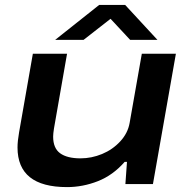

<svg xmlns="http://www.w3.org/2000/svg" viewBox="-20 -744 756 776"><path d="M203.1 -583 380.9 -724.1H485.8L616.2 -583H505.9L426.8 -668L317.9 -583ZM251 12.2Q50.8 12.2 50.8 -147.9Q50.8 -173.3 57.1 -209L112.8 -526.9H251L198.2 -225.1Q194.8 -203.6 194.8 -191.9Q194.8 -145 223.1 -124.5Q251.5 -104 305.2 -104Q350.1 -104 392.6 -121.6Q435.1 -139.2 465.8 -172.4Q496.6 -205.6 503.9 -247.1L553.2 -526.9H690.9L598.1 0H486.8L493.2 -89.8H483.9Q436.5 -35.6 375.5 -11.7Q314.5 12.2 251 12.2Z"/></svg>

Font: Archivo Expanded SemiBold
Style: Italic
Weight: 600
Width: 7
Italic angle: -10°
Designer: Hector Gatti
Foundry: Omnibus-Type
Version: Version 2.001